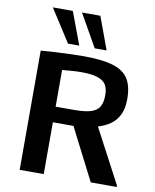

<svg xmlns="http://www.w3.org/2000/svg" viewBox="-102 -1040 900 1117"><g transform="rotate(10 348.5 -482.0)"><path d="M92.3 0V-704.6Q135.3 -708 180.2 -710.4Q225.1 -712.9 267.6 -714.4Q310.1 -715.8 343.8 -715.8Q452.1 -715.8 516.4 -697Q580.6 -678.2 608.9 -634.3Q637.2 -590.3 637.2 -513.7Q637.2 -457.5 618.7 -420.2Q600.1 -382.8 568.1 -360.8Q536.1 -338.9 496.6 -327.6L665.5 -8.8V0H512.2L356 -306.2H234.4V0ZM234.4 -398.4H344.2Q407.2 -398.4 442.6 -409.4Q478 -420.4 492.7 -446Q507.3 -471.7 507.3 -514.2Q507.3 -552.7 492.7 -576.2Q478 -599.6 443.1 -610.8Q408.2 -622.1 348.1 -622.1Q323.7 -622.1 294.9 -620.1Q266.1 -618.2 234.4 -615.2ZM241.7 -772 118.2 -964.4H236.3L308.1 -772ZM399.4 -772 290.5 -964.4H398.9L469.7 -772Z"/></g></svg>

Font: Comme SemiBold
Style: Regular
Weight: 600
Version: Version 1.000;gftools[0.9.27]